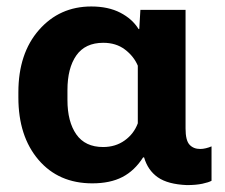

<svg xmlns="http://www.w3.org/2000/svg" viewBox="-20 -545 680 581"><path d="M259.3 9.8Q313.5 9.8 350.3 -9.3Q387.2 -28.3 413.1 -68.8H416Q427.2 -29.8 457.5 -8.5Q487.8 12.7 545.4 15.1Q572.8 15.1 592.3 11Q611.8 6.8 620.1 2V-102.1Q612.3 -98.6 603 -96.4Q593.8 -94.2 585.9 -94.2Q565.4 -94.2 553.5 -107.2Q541.5 -120.1 541.5 -156.2V-515.1H404.8L401.4 -457H399.4Q380.4 -487.8 344 -506.6Q307.6 -525.4 256.3 -525.4Q160.2 -525.4 97.9 -454.3Q35.6 -383.3 35.6 -265.6V-250Q35.6 -132.8 96.4 -61.5Q157.2 9.8 259.3 9.8ZM292 -100.1Q237.8 -100.1 210.9 -138.4Q184.1 -176.8 184.1 -242.2V-272.5Q184.1 -338.9 210.9 -377.2Q237.8 -415.5 292.5 -415.5Q331.1 -415.5 357.9 -395.3Q384.8 -375 397 -346.2V-171.9Q385.3 -140.1 357.4 -120.1Q329.6 -100.1 292 -100.1Z"/></svg>

Font: Roboto Flex
Style: wght 700 wdth 100 opsz 14.0 GRAD 0.00 slnt 0.00 XTRA 468 XOPQ 96 YOPQ 79 YTLC 514 YTUC 712 YTAS 750 YTDE -203.00 YTFI 738
Weight: 700
Designer: Berlow after Robertson
Foundry: Google
Version: Version 3.100